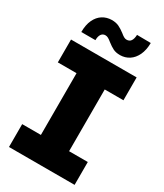

<svg xmlns="http://www.w3.org/2000/svg" viewBox="-225 -1007 936 1094"><g transform="rotate(30 243.0 -460.0)"><path d="M27.3 -707H459V-556.6H335.9V-150.4H459V0H27.3V-150.4H150.4V-556.6H27.3ZM173.8 -919.9Q201.2 -919.9 220.7 -910.6Q240.2 -901.4 261.7 -884.8Q273.4 -875 282.7 -869.6Q292 -864.3 300.8 -864.3Q320.3 -864.3 329.6 -878.2Q338.9 -892.1 339.8 -918L430.7 -917Q430.2 -870.6 414.6 -837.4Q398.9 -804.2 372.6 -787.1Q346.2 -770 313.5 -769.5Q285.6 -769.5 267.1 -778.8Q248.5 -788.1 227.5 -804.7Q213.9 -815.9 204.6 -821Q195.3 -826.2 185.5 -826.2Q168.5 -826.2 158.9 -812.5Q149.4 -798.8 149.4 -773.4H56.6Q56.6 -820.8 72 -853.5Q87.4 -886.2 113.8 -902.8Q140.1 -919.4 173.8 -919.9Z"/></g></svg>

Font: Pretendard GOV Black
Style: Regular
Weight: 900
Designer: Base glyphs from Inter by Rasmus Andersson; Hangeul glyphs from Noto Sans CJK(Source Han Sans) by Jang Soo-young and Kan
Foundry: Kil Hyung-jin
Version: Version 1.309